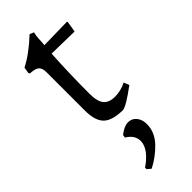

<svg xmlns="http://www.w3.org/2000/svg" viewBox="-272 -556 873 873"><g transform="rotate(-45 165.0 -119.5)"><path d="M82 -108.9V-355Q82 -381.8 69.8 -392.6Q57.6 -403.3 24.9 -404.8L21 -411.1L25.9 -440.9Q85.4 -471.2 149.9 -532.2L169.9 -523.9Q165.5 -505.9 164.6 -486.3Q164.1 -466.8 162.1 -449.2L309.1 -452.1L312 -449.2L303.2 -396L158.2 -398.9Q150.9 -279.3 150.9 -148.9Q150.9 -98.1 168.5 -77.1Q186.5 -56.2 223.6 -56.2Q260.7 -56.2 296.9 -74.2L307.1 -47.9Q228 10.7 206.1 12.2Q138.7 11.7 110.4 -15.6Q82 -43 82 -108.9ZM164.1 168.9Q164.1 130.4 124 106.9L126 92.8Q157.2 67.9 182.1 67.4Q207 66.9 222.7 85.9Q238.3 104.5 238.3 134.8Q237.8 185.5 199.2 226.6Q160.6 267.1 109.9 293L91.8 277.8V268.1Q121.6 249 143.1 222.2Q164.1 195.3 164.1 168.9Z"/></g></svg>

Font: Alegreya-Regular
Style: Regular
Weight: 400
Designer: Juan Pablo del Peral
Foundry: Juan Pablo del Peral
Version: Version 1.003